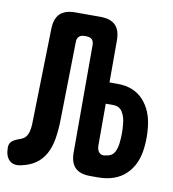

<svg xmlns="http://www.w3.org/2000/svg" viewBox="-115 -802 797 884"><g transform="rotate(10 284.0 -360.5)"><path d="M184.8 -228.7Q183.8 -180.3 177 -140.8Q170.2 -101.3 154.1 -71.5Q138 -41.7 111.2 -22.2Q84.4 -2.7 44.4 6Q8.1 14.9 -12.1 -4Q-32.3 -22.8 -32.3 -63.9Q-32.3 -83 -19.4 -93.8Q-6.5 -104.5 17 -111.9Q33.9 -117.8 42.4 -128.3Q50.9 -138.8 54.8 -154.3Q58.8 -169.7 59.5 -188.6Q60.2 -207.6 60.5 -228.7L70.1 -636Q71.1 -684 94.6 -707Q118.1 -730 166.1 -730H282.8Q330.8 -730 353.8 -707Q376.8 -684 376.8 -636V-439.8H415.1Q491.3 -439.8 535.7 -391.4Q580 -342.9 587 -263.8Q589.3 -242.2 589.3 -219.9Q589.3 -197.6 587 -176Q579.3 -93.4 531.1 -46.7Q482.9 0 399.7 0H364.2Q316.2 0 293.2 -23Q270.2 -46 270.2 -94V-596.1Q270.2 -613.3 261.2 -621.9Q252.3 -630.5 235.1 -630.5H227.1Q209.9 -630.5 201 -621.9Q192 -613.3 191.7 -596.1ZM376.8 -146.5Q376.8 -122.3 388.9 -111.3Q401 -100.2 420.3 -106.5L429.1 -107.9Q449.7 -112.8 459.3 -131.3Q468.9 -149.8 471.5 -176.7Q473.8 -197.6 473.8 -219.6Q473.8 -241.5 471.5 -262.4Q468.9 -295.6 454.7 -317.9Q440.6 -340.3 412.3 -340.3H376.8Z"/></g></svg>

Font: Maple Mono
Style: Regular
Weight: 400
Monospace: yes
Designer: subframe7536
Version: Version 7.300